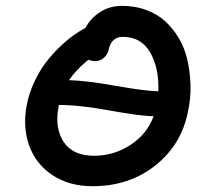

<svg xmlns="http://www.w3.org/2000/svg" viewBox="-20 -664 715 656"><path d="M295.9 -27.8Q216.8 -27.8 159.9 -65.2Q103 -102.5 79.8 -166.5Q56.6 -230.5 71.8 -307.1Q79.6 -346.7 97.2 -384Q114.7 -421.4 135.7 -449.2Q156.7 -477.1 181.9 -501.5Q207 -525.9 229 -541.7Q251 -557.6 272 -568.8Q290 -602.5 322.8 -623.3Q355.5 -644 397 -644Q441.4 -644 479.2 -630.1Q517.1 -616.2 544.2 -591.6Q571.3 -566.9 591.3 -533Q611.3 -499 620.4 -458.7Q629.4 -418.5 630.9 -373.5Q632.3 -328.6 622.1 -282.2Q600.1 -169.9 511 -98.9Q421.9 -27.8 295.9 -27.8ZM305.2 -455.1Q293.5 -455.1 282.2 -460Q240.7 -426.8 215.8 -390.1Q273.9 -388.7 374.8 -370.8Q475.6 -353 521 -352.1Q523.9 -432.1 492.9 -485.1Q461.9 -538.1 399.9 -538.1Q379.9 -538.1 367.9 -526.9Q356 -515.6 352.1 -497.1Q347.7 -477.1 334.5 -466.1Q321.3 -455.1 305.2 -455.1ZM180.2 -299.8Q166 -227.1 197.3 -179.4Q228.5 -131.8 301.8 -131.8Q368.7 -131.8 425.5 -168.7Q482.4 -205.6 504.9 -267.1Q460.4 -267.1 355.2 -286.4Q250 -305.7 181.2 -305.2Z"/></svg>

Font: Shantell Sans Irregular
Style: Italic
Weight: 500
Italic angle: -11.31°
Designer: Stephen Nixon, Anya Danilova, Shantell Martin
Foundry: Arrow Type
Version: Version 1.006;[9816181b4]